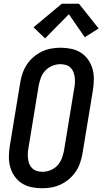

<svg xmlns="http://www.w3.org/2000/svg" viewBox="-20 -998 547 1026"><path d="M205 8Q176 8 147.5 2Q119 -4 96 -19Q73 -34 57.5 -56.5Q42 -79 34.5 -106Q27 -133 27.5 -162.5Q28 -192 33 -222L88 -556Q92 -581 100.5 -606Q109 -631 123.5 -653Q138 -675 159 -693Q180 -711 204 -722.5Q228 -734 253.5 -738.5Q279 -743 304 -743Q333 -743 361.5 -737Q390 -731 413 -716Q436 -701 451.5 -678.5Q467 -656 474.5 -629Q482 -602 481.5 -572.5Q481 -543 476 -513L421 -179Q417 -154 408.5 -129Q400 -104 385.5 -82Q371 -60 350 -42Q329 -24 305 -12.5Q281 -1 255.5 3.5Q230 8 205 8ZM207 -80Q228 -80 249.5 -88.5Q271 -97 286.5 -113.5Q302 -130 310 -151Q318 -172 322 -193L377 -528Q380 -543 380.5 -558Q381 -573 379 -587.5Q377 -602 371.5 -615Q366 -628 356 -637.5Q346 -647 331.5 -651Q317 -655 302 -655Q281 -655 260 -646.5Q239 -638 223 -621.5Q207 -605 199 -584Q191 -563 187 -542L132 -207Q129 -192 128.5 -177Q128 -162 130 -147.5Q132 -133 137.5 -120Q143 -107 153.5 -97.5Q164 -88 178 -84Q192 -80 207 -80ZM221 -793 159 -852 310 -978H402L507 -846L433 -799L348 -922Z"/></svg>

Font: Iosevka SS04 Semibold Oblique
Style: Regular
Weight: 600
Italic angle: -9°
Monospace: yes
Designer: Belleve Invis
Foundry: Belleve Invis
Version: Version 19.0.0; ttfautohint (v1.8.4)